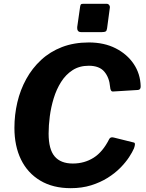

<svg xmlns="http://www.w3.org/2000/svg" viewBox="-20 -974 765 1004"><path d="M444.7 -752Q524.5 -752 584.6 -721.5Q644.6 -691 679.2 -639.6Q713.8 -588.2 715.6 -523.4Q716.3 -504.2 700.8 -503.5L570.6 -495.5Q557.4 -494.8 555.7 -519.8Q551.6 -568.4 525.5 -599.3Q499.3 -630.2 444.3 -630.2Q395.1 -630.2 359.4 -607Q323.7 -583.9 299.5 -545.5Q275.2 -507 260.9 -460.3Q246.6 -413.5 240.4 -365.6Q234.2 -317.6 234.2 -275.7Q234.2 -193.3 265.8 -156.1Q297.4 -118.9 360.8 -118.9Q421.3 -118.9 469.3 -149.1Q517.3 -179.3 550.9 -246.4Q557.2 -259.7 575.6 -254.6L680.4 -228.6Q690.7 -225.9 680.6 -198.2Q672.4 -178.8 654.7 -151.8Q637 -124.9 609.3 -96.6Q581.5 -68.4 543.3 -44.3Q505 -20.3 456.8 -5.1Q408.5 10 349.7 10Q256.7 10 190.5 -29.6Q124.3 -69.1 89.8 -139.9Q55.4 -210.7 55.4 -305.2Q55.4 -373.5 70.7 -438.9Q86.1 -504.2 117.2 -560.7Q148.3 -617.2 195 -660.5Q241.6 -703.8 304.1 -727.9Q366.7 -752 444.7 -752ZM554.1 -931.6 539.9 -825.7Q538.2 -813 532.6 -809.5Q527 -806.1 512.6 -806.1H404.4Q391.7 -806.1 387.2 -813.6Q382.7 -821.1 383.7 -832.1L399 -939.3Q400.7 -948.9 403.3 -951.4Q405.8 -954 413.7 -954H539Q546.2 -954 551.1 -947.2Q556.1 -940.4 554.1 -931.6Z"/></svg>

Font: Libre Franklin Thin
Style: Italic
Weight: 100
Italic angle: -8°
Designer: Pablo Impallari, Rodrigo Fuenzalida, Nhung Nguyen
Foundry: Impallari Type
Version: Version 3.000